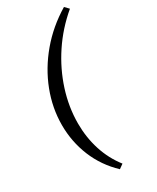

<svg xmlns="http://www.w3.org/2000/svg" viewBox="-235 -806 874 1070"><g transform="rotate(-30 202.0 -271.5)"><path d="M198 198Q120 124 80.5 27.5Q41 -69 41 -176Q41 -285 81.5 -390.5Q122 -496 198 -586.5Q274 -677 380 -741L404 -716Q315 -641 252.5 -547Q190 -453 156.5 -348.5Q123 -244 123 -139Q123 -49 149 32Q175 113 226 178Z"/></g></svg>

Font: Piazzolla Medium
Style: Italic
Weight: 500
Italic angle: -11.3°
Designer: Juan Pablo del Peral
Foundry: Huerta Tipografica
Version: Version 1.330